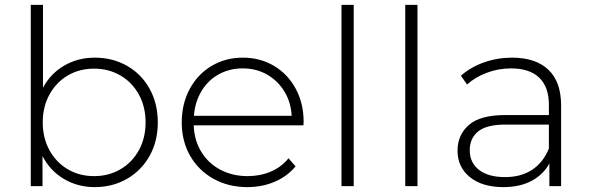

<svg xmlns="http://www.w3.org/2000/svg" viewBox="-20 -762 2417 786"><path d="M626 -261Q626 -184 592.5 -124Q559 -64 500 -30Q441 4 368 4Q298 4 241.5 -29.5Q185 -63 154 -123V0H106V-742H156V-403Q187 -461 243 -493.5Q299 -526 368 -526Q441 -526 500 -492.5Q559 -459 592.5 -398.5Q626 -338 626 -261ZM576 -261Q576 -325 548.5 -375Q521 -425 473 -453Q425 -481 365 -481Q305 -481 257.5 -453Q210 -425 182.5 -375Q155 -325 155 -261Q155 -197 182.5 -147Q210 -97 257.5 -69Q305 -41 365 -41Q425 -41 473 -69Q521 -97 548.5 -147Q576 -197 576 -261Z M1222 -249H773Q775 -188 804 -140.5Q833 -93 882.5 -67Q932 -41 994 -41Q1045 -41 1088.5 -59.5Q1132 -78 1161 -114L1190 -81Q1156 -40 1104.5 -18Q1053 4 993 4Q915 4 854 -30Q793 -64 758.5 -124Q724 -184 724 -261Q724 -337 756.5 -397.5Q789 -458 846 -492Q903 -526 974 -526Q1045 -526 1101.5 -492.5Q1158 -459 1190.5 -399Q1223 -339 1223 -263ZM774 -288H1174Q1171 -344 1144 -388Q1117 -432 1073 -457Q1029 -482 974 -482Q919 -482 875 -457.5Q831 -433 804.5 -388.5Q778 -344 774 -288Z M1378 -742H1428V0H1378Z M1639 -742H1689V0H1639Z M2277 -331V0H2229V-93Q2204 -47 2156 -21.5Q2108 4 2041 4Q1954 4 1903.5 -37Q1853 -78 1853 -145Q1853 -210 1899.5 -250.5Q1946 -291 2048 -291H2227V-333Q2227 -406 2187.5 -444Q2148 -482 2072 -482Q2020 -482 1972.5 -464Q1925 -446 1892 -416L1867 -452Q1906 -487 1961 -506.5Q2016 -526 2076 -526Q2173 -526 2225 -476.5Q2277 -427 2277 -331ZM2227 -154V-252H2049Q1972 -252 1937.5 -224Q1903 -196 1903 -147Q1903 -96 1941 -66.5Q1979 -37 2048 -37Q2113 -37 2158.5 -67Q2204 -97 2227 -154Z"/></svg>

Font: Montserrat Atlas Light
Style: Regular
Weight: 300
Designer: Julieta Ulanovsky
Foundry: Julieta Ulanovsky
Version: Version 7.200